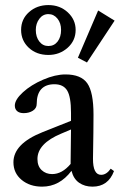

<svg xmlns="http://www.w3.org/2000/svg" viewBox="-20 -714 471 746"><path d="M168 -500.5Q122.1 -500.5 92 -528.3Q62 -556.2 62 -597.7Q62 -639.6 92.8 -667Q123.5 -694.3 168 -694.3Q212.9 -694.3 243.4 -666Q273.9 -637.7 273.9 -597.7Q273.9 -556.2 242.7 -528.3Q211.4 -500.5 168 -500.5ZM317.9 -471.2 282.7 -489.7 361.3 -673.3 425.3 -633.8ZM168 -535.2Q190.4 -535.2 203.9 -552.7Q217.3 -570.3 217.3 -597.7Q217.3 -624.5 203.1 -641.8Q189 -659.2 168 -659.2Q146.5 -659.2 132.8 -640.9Q119.1 -622.6 119.1 -597.7Q119.1 -570.3 132.8 -552.7Q146.5 -535.2 168 -535.2ZM143.6 11.2Q95.7 11.2 64 -15.1Q32.2 -41.5 32.2 -83.5Q32.2 -155.3 144.5 -200.2L255.9 -244.6V-275.4Q255.9 -337.9 241 -362.3Q226.1 -386.7 191.4 -386.7Q157.7 -386.7 140.1 -367.4Q122.6 -348.1 122.6 -310.1Q122.6 -293.5 107.7 -283.9Q92.8 -274.4 72.3 -274.4Q55.7 -274.4 46.6 -282.2Q37.6 -290 37.6 -303.7Q37.6 -326.7 69.1 -355.5Q100.6 -384.3 147.7 -404.5Q194.8 -424.8 234.4 -424.8Q294.9 -424.8 319.1 -390.4Q343.3 -356 343.3 -268.6Q343.3 -212.4 341.3 -98.1Q340.8 -34.7 373 -34.7Q393.6 -34.7 410.2 -58.6L422.9 -49.3Q400.4 11.2 339.4 11.2Q309.1 11.2 287.4 -3.9Q265.6 -19 257.8 -50.3Q211.4 11.2 143.6 11.2ZM125.5 -96.2Q125.5 -68.4 141.8 -53Q158.2 -37.6 182.6 -37.6Q221.2 -37.6 254.4 -77.1V-87.4Q254.9 -128.9 255.9 -210.9L217.8 -194.8Q125.5 -156.2 125.5 -96.2Z"/></svg>

Font: Elstob 18pt Medium
Style: Regular
Weight: 500
Designer: Peter S. Baker
Version: Version 1.015